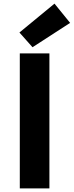

<svg xmlns="http://www.w3.org/2000/svg" viewBox="-20 -1037 406 1057"><path d="M89 0V-743H252V0ZM159 -777 87 -858 280 -1017 366 -911Z"/></svg>

Font: Noto Sans SC ExtraBold
Style: Regular
Weight: 800
Designer: Ryoko NISHIZUKA 西塚涼子 (kana, bopomofo & ideographs); Paul D. Hunt (Latin, Greek & Cyrillic); Sandoll Communications 산돌커뮤니
Foundry: Adobe
Version: Version 2.004-H2;hotconv 1.0.118;makeotfexe 2.5.65603